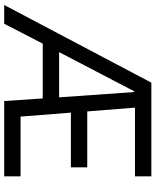

<svg xmlns="http://www.w3.org/2000/svg" viewBox="69 -830 760 939"><g transform="rotate(90 449.5 -360.0)"><path d="M383.8 -719.7H841.8V-639.6H505.9L524.4 -406.2H797.9V-326.2H530.3L549.8 -80.1H841.8V0H473.6L460.9 -188.5H192.9L95.7 0H3.9ZM455.6 -268.6 429.7 -635.7H425.8L234.4 -268.6Z"/></g></svg>

Font: Reddit Sans Fudge
Style: Regular
Weight: 400
Designer: Stephen Hutchings
Foundry: Reddit
Version: Version 1.011